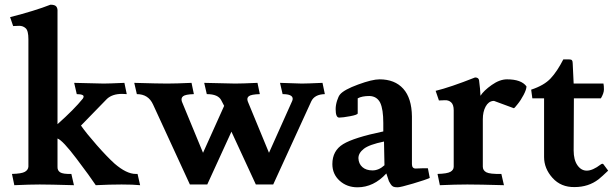

<svg xmlns="http://www.w3.org/2000/svg" viewBox="-20 -786 2626 818"><path d="M225 -737V-257Q296 -320 333 -366Q340 -377 332 -381Q324 -385 307 -385L296 -433Q402 -430 422 -430Q442 -430 510 -433L520 -385Q510 -386 500 -386Q459 -386 436 -365L325 -251Q348 -218 392 -168Q436 -118 468 -89Q519 -45 558 -45Q562 -45 566 -45L577 3Q548 0 498 0Q448 0 388 3Q365 -32 306 -110Q247 -188 225 -196V-76Q224 -60 236 -52Q248 -44 284 -45L295 3Q190 0 149 0Q108 0 41 3L31 -45Q72 -46 86 -54Q100 -62 101 -76V-619Q101 -656 89 -666Q78 -676 62 -676Q46 -676 36 -675L23 -713Q129 -740 195 -766Q214 -766 220 -758Q226 -750 225 -737Z M1173 -433 1266 -430Q1286 -430 1354 -433L1364 -385Q1320 -384 1306 -354L1144 0H1070L966 -225L863 0H789L632 -341Q612 -385 563 -385L552 -433Q656 -430 692 -430Q728 -430 796 -433L806 -385Q770 -384 760 -376Q750 -368 755 -353L845 -135L935 -335L923 -358Q910 -385 861 -385L850 -433Q954 -430 982 -430Q1010 -430 1077 -433L1087 -385Q1050 -384 1040 -376Q1030 -368 1036 -353L1126 -135L1224 -354Q1227 -360 1227 -365Q1227 -385 1184 -385Z M1803 -69 1811 -28Q1794 -20 1740 -4Q1686 12 1674 12Q1661 12 1655 9Q1649 6 1644 -2Q1639 -10 1637 -14Q1635 -18 1631 -32Q1627 -44 1626 -47Q1572 12 1503 12Q1458 12 1427 -16Q1396 -44 1396 -87Q1396 -144 1442 -172Q1488 -200 1613 -226V-262Q1613 -320 1600 -348Q1586 -376 1554 -377Q1522 -377 1504 -367V-303Q1504 -297 1472 -291Q1440 -285 1425 -285Q1410 -285 1410 -321Q1410 -338 1416 -357Q1422 -376 1429 -384Q1446 -404 1506 -426Q1566 -448 1597 -448Q1662 -448 1698 -408Q1734 -368 1735 -290V-87Q1735 -68 1751 -68L1778 -69ZM1507 -112Q1508 -88 1524 -74Q1540 -60 1567 -60Q1594 -60 1618 -82L1616 -183Q1553 -170 1530 -152Q1507 -134 1507 -112Z M2140 -448Q2201 -448 2223 -418Q2223 -405 2211 -382Q2199 -359 2185 -342Q2172 -325 2169 -325L2085 -356H2081Q2061 -354 2049 -332Q2037 -310 2037 -278V-76Q2037 -60 2052 -52Q2067 -44 2116 -45L2127 3Q2021 0 1971 0Q1921 0 1854 3L1844 -45Q1885 -46 1899 -54Q1913 -62 1913 -76V-316Q1913 -340 1902 -350Q1891 -360 1875 -359Q1859 -359 1850 -358L1836 -399Q1898 -414 2004 -456Q2019 -456 2021 -444Q2023 -432 2025 -409Q2027 -386 2027 -378Q2041 -400 2075 -424Q2109 -448 2140 -448Z M2480 -59Q2505 -59 2539 -85Q2547 -91 2551 -86L2571 -59Q2545 -34 2530 -22Q2487 11 2428 11Q2370 12 2334 -28Q2298 -68 2298 -117V-367H2248L2243 -404Q2298 -422 2326 -452Q2354 -482 2380 -533H2404Q2414 -533 2417 -529Q2420 -525 2420 -515L2424 -430H2551Q2553 -421 2553 -405Q2553 -389 2540 -367H2425L2424 -145Q2424 -105 2440 -82Q2456 -59 2480 -59Z"/></svg>

Font: Lusitana
Style: Bold
Weight: 700
Designer: Ana Paula Megda
Foundry: Ana Paula Megda
Version: Version 1.001; ttfautohint (v1.4.1)